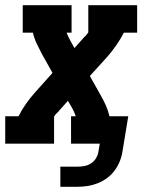

<svg xmlns="http://www.w3.org/2000/svg" viewBox="-35 -550 555 735"><path d="M196 165V88H262Q275 88 288.5 85.5Q302 83 314 75Q326 67 333 55Q340 43 342 29L347 0H237V-105H255Q252 -113 249 -120.5Q246 -128 242 -135L225 -164L191 -126Q190 -125 189.5 -124Q189 -123 188 -122Q188 -122 188 -122Q188 -122 188 -122Q183 -118 179 -113.5Q175 -109 172 -104V0H-15V-105H36Q48 -129 64 -152Q80 -175 99 -196L166 -271L125 -344Q115 -363 105.5 -383Q96 -403 91 -425H52V-530H239V-425H220Q223 -417 226.5 -409.5Q230 -402 234 -395L250 -366L284 -404Q285 -405 285.5 -406Q286 -407 287 -408Q287 -408 287 -408Q287 -408 287 -408H288Q292 -412 296 -416.5Q300 -421 303 -426V-530H490V-425H439Q427 -401 411 -378Q395 -355 377 -334L309 -259L350 -186Q361 -167 370 -147Q379 -127 384 -105H456L434 29Q431 49 423.5 67.5Q416 86 404 102.5Q392 119 375 131.5Q358 144 339 151.5Q320 159 300.5 162Q281 165 262 165Z"/></svg>

Font: Iosevka Curly Slab XBdObl
Style: Regular
Weight: 800
Italic angle: -9°
Monospace: yes
Designer: Belleve Invis
Foundry: Belleve Invis
Version: Version 11.1.0; ttfautohint (v1.8.3)